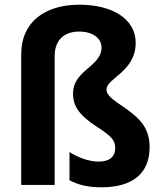

<svg xmlns="http://www.w3.org/2000/svg" viewBox="-20 -785 687 815"><path d="M556 -603C556 -706 455 -765 317 -765C172 -765 70 -693 70 -554V0H212V-546C212 -617 254 -651 316 -651C373 -651 411 -623 411 -583C411 -502 290 -488 290 -388C290 -338 312 -299 388 -249C455 -206 469 -189 469 -156C469 -119 444 -99 398 -99C358 -99 306 -118 275 -140V-20C313 1 357 10 411 10C543 10 615 -49 615 -160C615 -237 579 -278 516 -323C455 -364 432 -381 432 -405C432 -453 556 -481 556 -603Z"/></svg>

Font: Noto Sans Arabic UI SmCn
Style: Bold
Weight: 700
Width: 4
Designer: Monotype Design Team, Nadine Chahine and Nizar Qandah
Foundry: Monotype Imaging Inc.
Version: Version 2.010